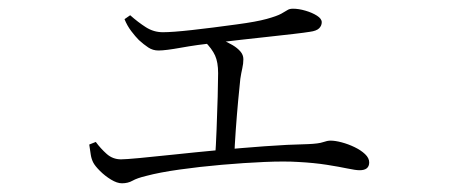

<svg xmlns="http://www.w3.org/2000/svg" viewBox="-20 -466 1040 441"><path d="M692 -393Q680 -391 654 -388Q628 -385 596 -381.5Q564 -378 532.5 -374.5Q501 -371 477 -368Q432 -363 396 -356.5Q360 -350 344 -350Q331 -350 320.5 -357Q310 -364 299 -374Q291 -382 281.5 -394.5Q272 -407 266 -422L279 -431Q297 -415 315 -403.5Q333 -392 354 -392Q376 -392 421 -397Q466 -402 524 -410Q569 -416 592.5 -422.5Q616 -429 626 -434.5Q636 -440 640.5 -443Q645 -446 653 -446Q666 -446 681.5 -441.5Q697 -437 708 -430Q719 -423 719 -415Q719 -407 713 -401Q707 -395 692 -393ZM463 -384Q476 -380 489.5 -374.5Q503 -369 514 -362.5Q525 -356 532 -348Q539 -340 539 -330Q539 -320 536.5 -309Q534 -298 532 -285Q530 -267 527 -234.5Q524 -202 521.5 -167Q519 -132 518 -104L474 -103Q476 -131 477.5 -169.5Q479 -208 480 -244Q481 -280 481 -298Q481 -323 474 -338.5Q467 -354 450 -371ZM185 -134 200 -140Q211 -125 225 -112.5Q239 -100 258 -100Q268 -100 300.5 -103Q333 -106 379.5 -111Q426 -116 479.5 -121Q533 -126 587 -130Q641 -134 688 -135Q712 -136 722 -139.5Q732 -143 739 -143Q750 -143 765 -139Q780 -135 794.5 -128Q809 -121 818.5 -112Q828 -103 828 -93Q828 -84 822.5 -79.5Q817 -75 806 -75Q797 -75 778 -79Q759 -83 730.5 -87.5Q702 -92 665 -94Q634 -96 587.5 -94Q541 -92 489.5 -87.5Q438 -83 392 -76.5Q346 -70 316 -62Q295 -57 284.5 -51Q274 -45 260 -45Q249 -45 235 -53.5Q221 -62 209.5 -73.5Q198 -85 194 -93Q190 -101 188.5 -110.5Q187 -120 185 -134Z"/></svg>

Font: Noto Serif JP
Style: Regular
Weight: 200
Designer: Ryoko NISHIZUKA 西塚涼子 (kana & ideographs); Frank Grießhammer (Latin, Greek & Cyrillic); Wenlong ZHANG 张文龙 (bopomofo); San
Foundry: Adobe
Version: Version 2.001;hotconv 1.1.0;makeotfexe 2.6.0